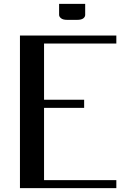

<svg xmlns="http://www.w3.org/2000/svg" viewBox="-20 -976 707 996"><path d="M286.6 -956.1H421.9V-898.9Q421.9 -888.2 411.9 -880.6Q401.9 -873 380.4 -873H328.1Q307.1 -873 296.9 -881.1Q286.6 -889.2 286.6 -898.9ZM83.5 -791.5H583.5V-750H208.5V-458.5H416.5V-416.5H208.5V-41.5H583.5V0H83.5Z"/></svg>

Font: Resagnicto
Style: Bold
Weight: 700
Version: Version 0.9991